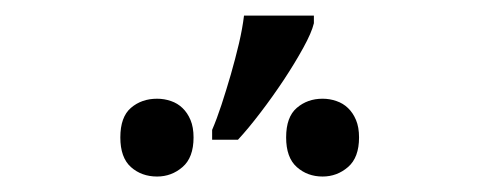

<svg xmlns="http://www.w3.org/2000/svg" viewBox="-20 -858 617 247"><path d="M134.8 -681.2Q134.8 -707.5 148.4 -719.2Q162.1 -731 182.1 -731Q191.4 -731 200 -728Q208.5 -725.1 214.8 -719Q221.2 -712.9 225.1 -703.6Q229 -694.3 229 -681.2Q229 -655.3 214.8 -643.1Q200.7 -630.9 182.1 -630.9Q162.1 -630.9 148.4 -643.1Q134.8 -655.3 134.8 -681.2ZM348.1 -681.2Q348.1 -707.5 361.8 -719.2Q375.5 -731 395 -731Q404.3 -731 412.8 -728Q421.4 -725.1 427.7 -719Q434.1 -712.9 438 -703.6Q441.9 -694.3 441.9 -681.2Q441.9 -655.3 427.7 -643.1Q413.6 -630.9 395 -630.9Q375.5 -630.9 361.8 -643.1Q348.1 -655.3 348.1 -681.2ZM252.9 -690.9Q258.8 -704.6 264.9 -723.1Q271 -741.7 276.9 -762Q282.7 -782.2 287.4 -802Q292 -821.8 293.9 -837.9H383.8V-828.1Q380.9 -815.9 370.1 -796.4Q359.4 -776.9 345 -755.1Q330.6 -733.4 314.9 -712.9Q299.3 -692.4 286.1 -678.2H252.9Z"/></svg>

Font: Noto Serif
Style: Regular
Weight: 400
Designer: Monotype Design team
Foundry: Monotype Imaging Inc.
Version: Version 1.02